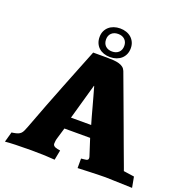

<svg xmlns="http://www.w3.org/2000/svg" viewBox="-151 -1008 1116 1151"><g transform="rotate(20 407.5 -432.0)"><path d="M363.8 -778.3Q363.8 -752 379.6 -736.8Q395.5 -721.7 421.9 -721.7Q448.2 -721.7 464.1 -736.8Q480 -752 480 -778.3Q480 -803.2 464.1 -818.4Q448.2 -833.5 421.9 -833.5Q395.5 -833.5 379.6 -818.4Q363.8 -803.2 363.8 -778.3ZM421.9 -686Q399.9 -686 381.6 -692.4Q363.3 -698.7 350.1 -710.7Q336.9 -722.7 329.6 -739.7Q322.3 -756.8 322.3 -778.3Q322.3 -799.3 329.8 -815.9Q337.4 -832.5 350.6 -844.2Q363.8 -856 382.1 -862.3Q400.4 -868.7 421.9 -868.7Q443.4 -868.7 461.7 -862.3Q480 -856 493.2 -844.2Q506.3 -832.5 513.9 -815.9Q521.5 -799.3 521.5 -778.3Q521.5 -757.3 514.2 -740.2Q506.8 -723.1 493.7 -711.2Q480.5 -699.2 462.2 -692.6Q443.8 -686 421.9 -686ZM643.6 0Q627 0 602.8 0.7Q578.6 1.5 545.9 2.4L467.3 5.4V-55.2Q476.6 -56.6 484.9 -57.1Q493.2 -57.6 499.3 -59.1Q505.4 -60.5 508.8 -63.7Q512.2 -66.9 512.2 -73.7Q512.2 -76.2 511.7 -78.6Q511.2 -81.1 510.3 -84.5L476.1 -190.4H312L292.5 -125Q288.6 -113.3 287.1 -103Q285.6 -92.8 285.6 -84.5Q285.6 -77.1 289.6 -72.8Q293.5 -68.4 299.8 -65.4Q306.2 -62.5 314.7 -60.8Q323.2 -59.1 333 -57.6L320.8 5.4Q293.9 2.9 256.8 1.5Q219.7 0 170.9 0Q111.8 0 70.3 1.5Q28.8 2.9 3.9 5.4L22 -59.6L34.7 -61.5Q50.8 -64 61.3 -68.1Q71.8 -72.3 78.9 -79.1Q85.9 -85.9 90.8 -96.4Q95.7 -106.9 101.6 -122.1Q133.8 -208 162.8 -283.4Q191.9 -358.9 218.8 -426.8Q245.6 -494.6 270.3 -556.6Q294.9 -618.7 318.4 -677.2H407.7Q430.2 -677.2 449.5 -675.8Q468.8 -674.3 484.1 -669.9Q499.5 -665.5 510 -657.2Q520.5 -648.9 525.9 -635.3Q563.5 -534.2 592.3 -456.5Q621.1 -378.9 642.6 -320.6Q664.1 -262.2 679.2 -221.2Q694.3 -180.2 704.6 -152.8Q714.8 -125.5 720.7 -109.6Q726.6 -93.8 729.5 -85.7Q732.4 -77.6 733.2 -75.2Q733.9 -72.8 733.9 -72.3L802.2 -62.5L814.9 5.4Q735.8 2.9 693.6 1.5Q651.4 0 643.6 0ZM390.6 -491.2 326.7 -265.1H455.6Q449.7 -284.7 442.1 -312Q434.6 -339.4 426.3 -370.1Q418 -400.9 409.2 -432.1Q400.4 -463.4 392.6 -491.2Z"/></g></svg>

Font: Tienne Black
Style: Regular
Weight: 900
Designer: vernon adams
Foundry: vernon adams
Version: Version 001.001